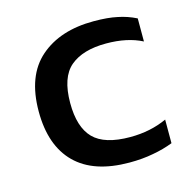

<svg xmlns="http://www.w3.org/2000/svg" viewBox="-85 -619 709 707"><g transform="rotate(-15 269.5 -265.5)"><path d="M416 -5Q375 3 325 3Q189 3 119.5 -66Q50 -135 50 -265Q50 -401 126.5 -467.5Q203 -534 331 -534Q385 -534 421 -526Q457 -519 491 -502V-414Q435 -443 354 -443Q265 -443 217.5 -403Q170 -363 170 -265Q170 -173 212 -130Q254 -87 352 -87Q429 -87 492 -116V-26Q456 -12 416 -5Z"/></g></svg>

Font: Kanit Cyrillic
Style: Regular
Weight: 400
Designer: Katatrad Team, Sasha Pavljenko
Foundry: CadsonDemak, Pavljenko + Design
Version: Version 1.002;Fontself Maker 3.5.7